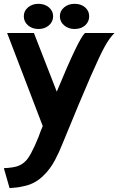

<svg xmlns="http://www.w3.org/2000/svg" viewBox="-46 -722 617 1001"><path d="M-8.8 -549.8H130.9L250 -244.1Q364.3 -521 397 -549.8H550.8Q525.4 -524.9 500.5 -480.2Q475.6 -435.5 426.5 -323.2Q377.4 -210.9 280.8 24.9Q270.5 50.3 262.2 68.8Q253.9 87.4 241.2 111.6Q228.5 135.7 212.9 156.7Q197.3 177.7 179.2 194.8Q159.7 213.9 136.5 227.1Q113.3 240.2 88.1 246.3Q63 252.4 45.2 254.9Q27.3 257.3 3.9 258.8L-25.9 154.8Q24.9 152.3 48.1 143.3Q71.3 134.3 85.9 119.1Q113.3 94.7 154.8 -7.8Q162.1 -29.3 176.8 -64.9ZM78.1 -637.2Q78.1 -665 100.1 -683.6Q122.1 -702.1 154.8 -702.1Q187 -702.1 209 -683.6Q231 -665 231 -637.2Q231 -608.9 209 -589.8Q187 -570.8 154.8 -570.8Q121.6 -570.8 99.9 -589.8Q78.1 -608.9 78.1 -637.2ZM266.1 -637.2Q266.1 -665 288.3 -683.6Q310.5 -702.1 342.8 -702.1Q376.5 -702.1 397.7 -683.6Q418.9 -665 418.9 -637.2Q418.9 -608.4 397.7 -589.6Q376.5 -570.8 342.8 -570.8Q310.5 -570.8 288.3 -589.8Q266.1 -608.9 266.1 -637.2Z"/></svg>

Font: Junction Bold
Style: Bold
Weight: 700
Designer: Caroline Hadilaksono
Foundry: Caroline Hadilaksono
Version: Version 001.001